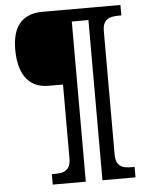

<svg xmlns="http://www.w3.org/2000/svg" viewBox="-58 -807 744 966"><g transform="rotate(-5 313.5 -324.5)"><path d="M419.9 -698.2H335.9V110.8H168.9V58.1H182.1Q199.2 58.1 214.1 55.9Q229 53.7 240 46.1Q251 38.6 257.6 24.4Q264.2 10.3 264.2 -13.2V-386.2H192.9Q148.9 -386.2 119.6 -402.1Q90.3 -418 72.8 -445.1Q55.2 -472.2 47.6 -507.6Q40 -543 40 -582Q40 -622.1 48.3 -654.8Q56.6 -687.5 75.2 -710.9Q93.8 -734.4 123 -747.1Q152.3 -759.8 194.8 -759.8H586.9V-707H574.2Q557.1 -707 542.2 -704.6Q527.3 -702.1 516.1 -694.6Q504.9 -687 498.5 -672.9Q492.2 -658.7 492.2 -634.8V-13.2Q492.2 10.3 498.5 24.4Q504.9 38.6 516.1 46.1Q527.3 53.7 542.2 55.9Q557.1 58.1 574.2 58.1H586.9V110.8H419.9Z"/></g></svg>

Font: Droids
Style: b
Weight: 700
Foundry: Ascender Corporation
Version: Version 1.00 build 113